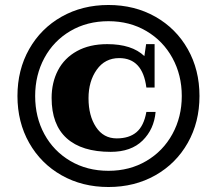

<svg xmlns="http://www.w3.org/2000/svg" viewBox="-20 -740 870 770"><path d="M50 -355Q50 -460 97 -543Q144 -626 227 -673Q310 -720 415 -720Q520 -720 603 -673Q686 -626 733 -543Q780 -460 780 -355Q780 -250 733 -167Q686 -84 603 -37Q520 10 415 10Q310 10 227 -37Q144 -84 97 -167Q50 -250 50 -355ZM709 -355Q709 -439 671.5 -507.5Q634 -576 567 -615.5Q500 -655 415 -655Q329 -655 262 -615.5Q195 -576 158 -507.5Q121 -439 121 -355Q121 -270 158 -202Q195 -134 262 -94.5Q329 -55 415 -55Q500 -55 567 -94.5Q634 -134 671.5 -202.5Q709 -271 709 -355ZM187 -347Q187 -409 212.5 -458Q238 -507 288.5 -535Q339 -563 410 -563Q509 -563 559 -515L566 -563H600V-389H567Q552 -507 458 -507Q401 -507 368 -460.5Q335 -414 335 -346Q335 -276 365 -230.5Q395 -185 448 -185Q498 -185 527.5 -210Q557 -235 567 -291H604Q598 -222 552 -176.5Q506 -131 424 -131Q308 -131 247.5 -185.5Q187 -240 187 -347Z"/></svg>

Font: Taviraj Black
Style: Regular
Weight: 900
Designer: Katatrad Team
Foundry: CadsonDemak
Version: Version 1.001